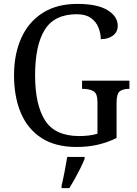

<svg xmlns="http://www.w3.org/2000/svg" viewBox="-20 -744 703 985"><path d="M372 10Q264 10 193 -36Q122 -82 87 -164.5Q52 -247 52 -358Q52 -466 89 -548.5Q126 -631 198.5 -677.5Q271 -724 377 -724Q479 -724 531.5 -692Q584 -660 584 -612Q584 -580 559.5 -561.5Q535 -543 497 -543Q497 -573 485 -603Q473 -633 446 -652Q419 -671 374 -671Q259 -671 209.5 -591Q160 -511 160 -358Q160 -207 211 -126.5Q262 -46 387 -46Q412 -46 436.5 -49Q461 -52 480 -58V-220Q480 -265 459 -276.5Q438 -288 407 -288H401V-330H644V-288H639Q612 -288 595 -276Q578 -264 578 -216V-36Q531 -13 481.5 -1.5Q432 10 372 10ZM296 208Q304 175 311.5 136Q319 97 325 61H414V71Q406 92 392.5 119Q379 146 364 173Q349 200 336 221H296Z"/></svg>

Font: Noto Serif Tamil SemiCondensed
Style: Regular
Weight: 400
Width: 4
Designer: Indian Type Foundry, Tom Grace, and the Monotype Design Team
Foundry: Monotype Imaging Inc.
Version: Version 2.004; ttfautohint (v1.8.4.7-5d5b)